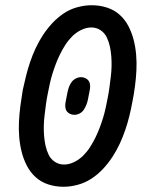

<svg xmlns="http://www.w3.org/2000/svg" viewBox="-20 -702 590 734"><path d="M223 12Q192 12 164.5 3Q137 -6 116.5 -24.5Q96 -43 83 -68Q70 -93 63 -120.5Q56 -148 53.5 -177.5Q51 -207 52.5 -237Q54 -267 58 -297.5Q62 -328 67 -358Q73 -385 79.5 -411.5Q86 -438 95 -464.5Q104 -491 116 -517Q128 -543 144 -567.5Q160 -592 180 -613.5Q200 -635 224 -651Q248 -667 276 -674.5Q304 -682 330 -682Q361 -682 389 -673Q417 -664 437.5 -645.5Q458 -627 471 -602Q484 -577 491 -549.5Q498 -522 500.5 -492.5Q503 -463 501.5 -433Q500 -403 496 -372.5Q492 -342 486 -312Q481 -285 474.5 -258.5Q468 -232 459 -205.5Q450 -179 438 -153Q426 -127 410 -102.5Q394 -78 374 -56.5Q354 -35 329.5 -19Q305 -3 277 4.5Q249 12 223 12ZM225 -73Q244 -73 263.5 -82.5Q283 -92 298 -107Q313 -122 324.5 -140Q336 -158 345 -176.5Q354 -195 361 -213.5Q368 -232 374 -251.5Q380 -271 384 -290Q388 -309 392 -329Q396 -349 398.5 -368.5Q401 -388 403.5 -408Q406 -428 406.5 -447.5Q407 -467 405.5 -486.5Q404 -506 400 -524.5Q396 -543 388 -559.5Q380 -576 364.5 -586.5Q349 -597 329 -597Q310 -597 290.5 -587.5Q271 -578 256 -563Q241 -548 229.5 -530Q218 -512 209 -493.5Q200 -475 193 -456.5Q186 -438 180 -418.5Q174 -399 170 -380Q166 -361 162 -341Q158 -321 155.5 -301.5Q153 -282 150.5 -262Q148 -242 147.5 -222Q147 -202 148.5 -183Q150 -164 154 -145.5Q158 -127 166 -110.5Q174 -94 189.5 -83.5Q205 -73 225 -73ZM264 -263Q255 -263 247 -267Q239 -271 234.5 -278Q230 -285 229.5 -294.5Q229 -304 231 -313L238 -349Q240 -359 243.5 -369Q247 -379 253.5 -388Q260 -397 270 -402Q280 -407 290 -407Q299 -407 307 -403Q315 -399 319.5 -392Q324 -385 324.5 -375.5Q325 -366 323 -357L316 -321Q314 -311 310 -301Q306 -291 300 -282Q294 -273 284 -268Q274 -263 264 -263Z"/></svg>

Font: Lode Dark Term
Style: Bold Italic
Weight: 700
Italic angle: -11°
Monospace: yes
Designer: Belleve Invis
Foundry: Belleve Invis
Version: Version 29.2.0